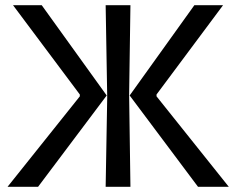

<svg xmlns="http://www.w3.org/2000/svg" viewBox="-20 -716 916 736"><path d="M9 0 295 -358 286 -322V-379L294 -343L30 -696H140L389 -350L126 0ZM385 0 391 -344 385 -696H480L475 -353L480 0ZM857 0H739L477 -350L725 -696H835L572 -343L580 -379V-322L571 -358Z"/></svg>

Font: Ruda Medium
Style: Regular
Weight: 500
Version: Version 2.001